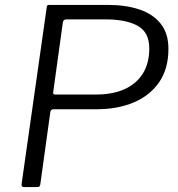

<svg xmlns="http://www.w3.org/2000/svg" viewBox="-20 -762 723 782"><path d="M197 -317Q192 -317 189 -314Q186 -311 185 -306L144 -10Q142 -4 140 -2Q138 0 132 0H78Q66 0 68 -13L170 -730Q171 -737 172.5 -739.5Q174 -742 180 -742H420Q492 -742 547.5 -723.5Q603 -705 634.5 -665.5Q666 -626 666 -563Q666 -482 628.5 -427.5Q591 -373 525 -345Q459 -317 373 -317ZM588 -565Q588 -631 540.5 -657Q493 -683 411 -683H249Q244 -683 240.5 -680Q237 -677 236 -671L197 -389Q196 -382 197.5 -379.5Q199 -377 204 -377H372Q438 -377 486.5 -398.5Q535 -420 561.5 -462Q588 -504 588 -565Z"/></svg>

Font: Libre Franklin Thin Light
Style: Italic
Weight: 300
Italic angle: -8°
Version: Version 3.000